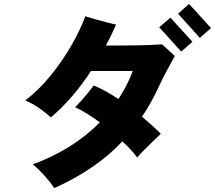

<svg xmlns="http://www.w3.org/2000/svg" viewBox="-20 -894 1096 979"><path d="M257 65Q239 38 209 4Q179 -30 147 -56Q251 -94 336.5 -148Q422 -202 489 -270Q455 -295 423 -315Q391 -335 363 -347Q375 -359 393.5 -379.5Q412 -400 430 -422Q448 -444 458 -458Q515 -435 584 -389Q606 -423 624.5 -458.5Q643 -494 657 -532H444Q352 -391 239 -295Q214 -319 180 -342.5Q146 -366 109 -382Q176 -433 235.5 -505.5Q295 -578 341.5 -658Q388 -738 415 -811Q433 -805 463.5 -796.5Q494 -788 524.5 -780Q555 -772 572 -769Q560 -741 547 -714.5Q534 -688 520 -662Q546 -662 585 -662Q624 -662 666.5 -662.5Q709 -663 746 -664.5Q783 -666 806 -668Q820 -655 839 -638.5Q858 -622 871 -608Q863 -593 848 -566Q833 -539 817.5 -509Q802 -479 791 -455Q772 -413 750.5 -374.5Q729 -336 704 -299Q758 -254 800 -212Q787 -200 763.5 -177Q740 -154 716.5 -130.5Q693 -107 679 -91Q666 -110 646.5 -131Q627 -152 604 -173Q536 -101 450 -42Q364 17 257 65ZM904 -631 792 -755 849 -804 961 -681ZM999 -701 888 -824 944 -874 1056 -751Z"/></svg>

Font: Zen Kaku Gothic Antique Black
Style: Regular
Weight: 900
Designer: Yoshimichi Ohira
Foundry: Positype
Version: Version 1.001